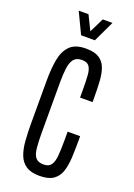

<svg xmlns="http://www.w3.org/2000/svg" viewBox="-173 -989 739 1062"><g transform="rotate(20 196.0 -457.5)"><path d="M204.1 8.8Q154.3 8.8 125.5 -10.3Q96.7 -29.3 83.3 -64Q69.8 -98.6 66.2 -145.8Q62.5 -192.9 62.5 -249.5V-502Q62.5 -568.4 72 -622.6Q81.5 -676.8 112.5 -709Q143.6 -741.2 207.5 -741.2Q257.3 -741.2 284.9 -723.6Q312.5 -706.1 324.5 -673.6Q336.4 -641.1 339.1 -596.4Q341.8 -551.8 341.8 -498V-475.1H268.1V-520Q268.1 -571.3 265.6 -605.5Q263.2 -639.6 250.7 -657Q238.3 -674.3 208 -674.3Q175.3 -674.3 159.9 -654.8Q144.5 -635.3 139.9 -599.9Q135.3 -564.5 135.3 -516.1V-222.2Q135.3 -165.5 139.2 -129.2Q143.1 -92.8 157.7 -75.4Q172.4 -58.1 204.6 -58.1Q235.4 -58.1 248.5 -77.1Q261.7 -96.2 264.9 -132.1Q268.1 -168 268.1 -219.2V-274.4H341.8V-252.4Q341.8 -195.3 339.4 -147.5Q336.9 -99.6 325 -64.7Q313 -29.8 284.7 -10.5Q256.3 8.8 204.1 8.8ZM155.8 -800.8 96.7 -924.3H154.3L196.3 -838.9L238.3 -924.3H295.4L236.8 -800.8Z"/></g></svg>

Font: Antonio Thin
Style: Regular
Weight: 250
Designer: Vernon Adams
Foundry: Vernon Adams
Version: Version 1.002